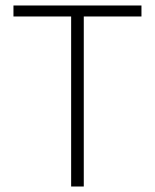

<svg xmlns="http://www.w3.org/2000/svg" viewBox="-20 -679 564 699"><path d="M239 0V-619H29V-659H495V-619H285V0Z"/></svg>

Font: TypoPRO Source Sans Pro
Style: Regular
Weight: 300
Designer: Paul D. Hunt
Foundry: Adobe Systems Incorporated
Version: Version 2.020;PS 2.000;hotconv 1.0.86;makeotf.lib2.5.63406